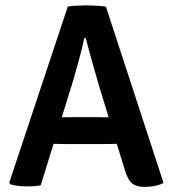

<svg xmlns="http://www.w3.org/2000/svg" viewBox="-20 -708 662 735"><path d="M236 -156.5Q229 -156.5 213 -156.8Q197 -157 185 -157.5L136 1Q124 4 110 4.8Q96 5.5 81.5 5.5Q65.5 5.5 48.5 3.5Q31.5 1.5 20 -2.5L15.5 -9L239.5 -683Q254.5 -685.5 275.8 -686.5Q297 -687.5 313 -687.5Q328 -687.5 349.5 -686.2Q371 -685 385.5 -682.5L606 -8Q593 0 572.5 3.8Q552 7.5 532.5 7.5Q502.5 7.5 485.5 -6.2Q468.5 -20 457 -60.5L427 -157.5Q415 -157 398.5 -156.8Q382 -156.5 375 -156.5ZM260 -399.5 216.5 -259Q227.5 -259 241.8 -259.2Q256 -259.5 262.5 -259.5H352Q358 -259.5 371.5 -259.2Q385 -259 396 -259L361.5 -371.5Q348.5 -414.5 334 -466.5Q319.5 -518.5 308.5 -562H302.5Q295 -525 282.2 -478.5Q269.5 -432 260 -399.5Z"/></svg>

Font: Signika Negative SemiBold
Style: Regular
Weight: 600
Designer: Anna Giedryś
Foundry: Anna Giedryś
Version: Version 2.000; ttfautohint (v1.8.3) -l 8 -r 50 -G 200 -x 9 -